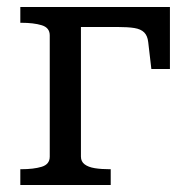

<svg xmlns="http://www.w3.org/2000/svg" viewBox="-20 -528 550 548"><path d="M122 -81V-427Q122 -449 99 -456Q76 -463 40 -463H38V-508H465V-331H412L403 -408Q401 -426 391.5 -435.5Q382 -445 363.5 -448Q345 -451 314 -451H211V-81Q211 -67 221.5 -59Q232 -51 250.5 -48Q269 -45 293 -45H296V0H38V-45H40Q76 -45 99 -52Q122 -59 122 -81Z"/></svg>

Font: Roboto Serif 20pt
Style: Regular
Weight: 400
Designer: Greg Gazdowicz
Foundry: Commercial Type
Version: Version 1.008